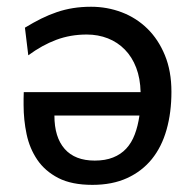

<svg xmlns="http://www.w3.org/2000/svg" viewBox="-20 -526 566 560"><path d="M52.7 -445.3Q77.6 -460.4 100.3 -471.7Q123 -482.9 146 -490.7Q168.9 -498.5 193.4 -502.4Q217.8 -506.3 245.6 -506.3Q292.5 -506.3 335 -490.2Q377.4 -474.1 409.7 -442.6Q441.9 -411.1 460.9 -365Q480 -318.8 480 -258.3Q480 -197.8 465.8 -147.7Q451.7 -97.7 422.9 -62Q394 -26.4 350.8 -6.6Q307.6 13.2 249.5 13.2Q189 13.2 150.1 -6.8Q111.3 -26.9 88.9 -59.8Q66.4 -92.8 57.6 -134.5Q48.8 -176.3 48.8 -219.7V-238.3Q48.8 -250.5 49.3 -257.3H390.1Q389.2 -297.4 377.2 -328.6Q365.2 -359.9 344.2 -381.3Q323.2 -402.8 294.7 -414.1Q266.1 -425.3 232.9 -425.3Q185.5 -425.3 144.3 -409.9Q103 -394.5 62.5 -364.7ZM256.3 -57.6Q287.1 -57.6 309.8 -66.7Q332.5 -75.7 348.1 -92.5Q363.8 -109.4 373 -133.8Q382.3 -158.2 386.7 -189H138.7Q138.7 -125.5 168.7 -91.6Q198.7 -57.6 256.3 -57.6Z"/></svg>

Font: Andika
Style: Regular
Weight: 400
Designer: Victor Gaultney, Annie Olsen, Julie Remington, Don Collingsworth, Eric Hays
Foundry: SIL International
Version: Version 1.001